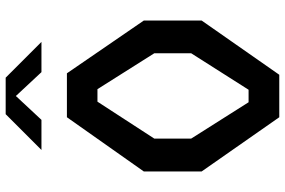

<svg xmlns="http://www.w3.org/2000/svg" viewBox="-180 -800 980 660"><g transform="rotate(-90 310.0 -470.0)"><path d="M237 0H383L569.5 -267V-465.5L388 -730H237L50.5 -465.5V-267ZM124.5 -817.5H228L310 -905.5L392 -817.5H496L373 -940.5H247.5ZM163.5 -303V-429.5L290.5 -625H333.5L457 -429.5V-303L331.5 -105.5H288.5Z"/></g></svg>

Font: Monaspace Krypton Medium
Style: Regular
Weight: 500
Designer: Riley Cran & the Lettermatic Team
Foundry: Lettermatic
Version: Version 1.101 (Monaspace Krypton)